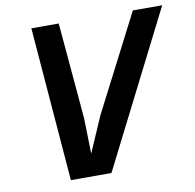

<svg xmlns="http://www.w3.org/2000/svg" viewBox="-78 -778 869 857"><g transform="rotate(-10 356.0 -349.0)"><path d="M119 -698H243L281 -263L285 -101L355 -262L579 -698H712L359 0H175Z"/></g></svg>

Font: Azeret Mono Medium
Style: Italic
Weight: 500
Italic angle: -12°
Designer: Martin Vácha
Foundry: Displaay
Version: Version 1.000; Glyphs 3.0.3, build 3074